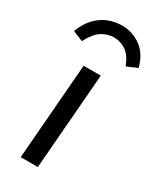

<svg xmlns="http://www.w3.org/2000/svg" viewBox="-212 -811 723 873"><g transform="rotate(30 149.5 -374.5)"><path d="M57 0 97 -503H187L147 0ZM158 -749Q212 -749 256.5 -717.5Q301 -686 319 -619L264 -596Q245 -645 216 -664.5Q187 -684 153 -684Q120 -684 90 -665Q60 -646 34 -596L-20 -618Q-2 -665 26 -694Q54 -723 88 -736Q122 -749 158 -749Z"/></g></svg>

Font: Muli Medium
Style: Italic
Weight: 500
Italic angle: -4.541°
Designer: Vernon Adams
Foundry: Vernon Adams
Version: Version 2.100; ttfautohint (v1.8.1.43-b0c9)